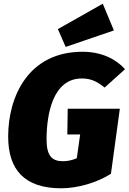

<svg xmlns="http://www.w3.org/2000/svg" viewBox="-20 -995 694 1035"><path d="M534 -975 292 -838 334 -742 594 -831ZM425 -716C131 -716 24 -472 24 -259C24 -79 113 20 310 20C395 20 498 -8 578 -58L626 -409H345L343 -270H412L394 -142C370 -132 347 -126 319 -126C261 -126 231 -154 231 -243C231 -382 266 -572 421 -572C472 -572 504 -555 544 -523L654 -622C607 -675 529 -716 425 -716Z"/></svg>

Font: Fira Sans Heavy
Style: Italic
Weight: 900
Italic angle: -8°
Designer: bBox Type GmbH & Carrois Corporate GbR & Edenspiekermann AG
Foundry: bBox Type GmbH & Carrois Corporate GbR & Edenspiekermann AG
Version: Version 4.301;PS 004.301;hotconv 1.0.88;makeotf.lib2.5.64775